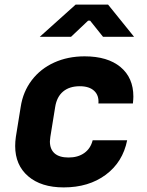

<svg xmlns="http://www.w3.org/2000/svg" viewBox="-20 -805 640 835"><path d="M46 -170Q46 -189 49 -210L70 -340Q80 -406 118 -456Q156 -506 215.5 -533Q275 -560 348 -560Q448 -560 504 -513.5Q560 -467 560 -385Q560 -375 558 -355H408Q411 -390 389.5 -410Q368 -430 327 -430Q282 -430 254.5 -407Q227 -384 220 -340L199 -210Q197 -196 197 -190Q197 -156 217.5 -138Q238 -120 278 -120Q319 -120 346.5 -139.5Q374 -159 383 -195H533Q514 -100 440 -45Q366 10 257 10Q159 10 102.5 -38.5Q46 -87 46 -170ZM289 -645H153L309 -785H450L563 -645H428L372 -715H363Z"/></svg>

Font: JetBrains Mono Extra Bold
Style: Italic
Weight: 800
Italic angle: -9°
Monospace: yes
Designer: Philipp Nurullin, Konstantin Bulenkov
Foundry: JetBrains
Version: 2.002